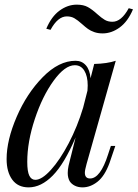

<svg xmlns="http://www.w3.org/2000/svg" viewBox="-20 -788 589 822"><path d="M8.8 0ZM396.5 -727.5Q415 -710.9 428.7 -702.9Q442.4 -694.8 461.4 -694.8Q499.5 -694.8 531.2 -752.9L549.3 -748Q527.3 -695.8 492.4 -670.4Q457.5 -645 419.4 -645Q399.4 -645 383.5 -650.6Q367.7 -656.2 356.7 -664.1Q345.7 -671.9 331.1 -685.1Q312.5 -701.7 298.8 -709.7Q285.2 -717.8 266.1 -717.8Q227.5 -717.8 196.3 -660.2L178.2 -665Q200.2 -717.3 235.1 -742.7Q270 -768.1 308.6 -768.1Q337.4 -768.1 356 -757.8Q374.5 -747.6 396.5 -727.5ZM473.6 -163.1 448.7 -89.8Q428.2 -34.2 397.5 -10Q366.7 14.2 333.5 14.2Q314.9 14.2 300.5 7.1Q286.1 0 278.3 -12.2Q270 -26.9 270 -47.4Q270 -62 273.4 -77.9Q276.9 -93.8 280.8 -108.2Q284.7 -122.6 285.6 -127L303.7 -199.7Q255.9 -87.4 206.1 -36.6Q156.2 14.2 102.5 14.2Q56.6 14.2 32.5 -18.8Q8.3 -51.8 8.3 -106.9Q8.3 -188 51.5 -288.1Q94.7 -388.2 163.3 -458Q231.9 -527.8 303.7 -527.8Q330.6 -527.8 347.7 -508.3Q364.7 -488.8 367.7 -453.1L383.3 -514.2Q439 -515.6 475.6 -527.8L350.6 -85.9Q343.3 -59.6 343.3 -48.8Q343.3 -23.9 365.7 -23.9Q409.7 -23.9 442.4 -126L454.6 -163.1ZM335.9 -327.1 354.5 -399.9Q355.5 -415.5 355.5 -421.9Q355.5 -461.9 341.1 -485.4Q326.7 -508.8 300.3 -508.8Q257.8 -508.8 209.7 -442.6Q161.6 -376.5 129.2 -278.8Q96.7 -181.2 96.7 -95.2Q96.7 -53.7 105.5 -35.9Q114.3 -18.1 131.3 -18.1Q159.2 -18.1 198 -60.8Q236.8 -103.5 274.2 -174.8Q311.5 -246.1 335.9 -327.1Z"/></svg>

Font: TypoPRO Playfair Display
Style: Italic
Weight: 400
Italic angle: -14°
Designer: Claus Eggers Sørensen
Foundry: Claus Eggers Sørensen
Version: Version 1.004;PS 001.004;hotconv 1.0.70;makeotf.lib2.5.58329